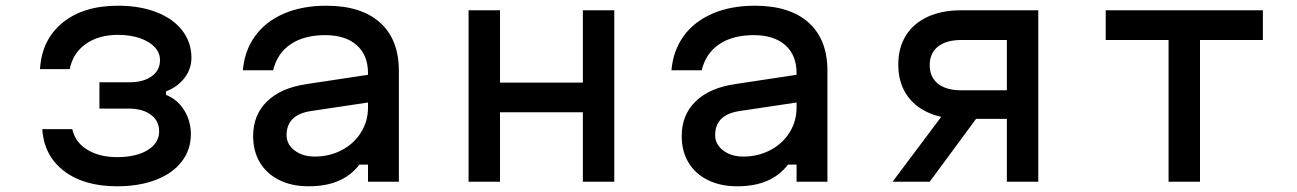

<svg xmlns="http://www.w3.org/2000/svg" viewBox="-20 -636 4540 672"><path d="M128 -184H233Q243 -138 285.5 -112Q328 -86 390 -86Q434 -86 467 -97Q500 -108 518.5 -128.5Q537 -149 537 -176Q537 -213 508 -234.5Q479 -256 429 -256H328V-348H432Q482 -348 511 -369Q540 -390 540 -426Q540 -451 521.5 -471Q503 -491 469.5 -502.5Q436 -514 393 -514Q325 -514 280 -482Q235 -450 224 -394H120Q126 -497 199 -556.5Q272 -616 393 -616Q470 -616 528.5 -593Q587 -570 618.5 -528.5Q650 -487 650 -434Q650 -395 626 -363.5Q602 -332 561 -316V-304Q601 -288 624.5 -250.5Q648 -213 648 -166Q648 -112 616 -70.5Q584 -29 525.5 -6.5Q467 16 390 16Q274 16 204 -37.5Q134 -91 128 -184Z M1280 -279 1066 -247Q1024 -240 1003.5 -219Q983 -198 983 -163Q983 -131 1011 -109.5Q1039 -88 1082 -88Q1133 -88 1176 -110.5Q1219 -133 1243.5 -172.5Q1268 -212 1268 -259V-380Q1268 -443 1228.5 -478Q1189 -513 1118 -513Q1044 -513 997 -481Q950 -449 936 -390H830Q836 -459 873 -510Q910 -561 974 -588.5Q1038 -616 1122 -616Q1244 -616 1310 -557Q1376 -498 1376 -388V0H1268V-60H1238Q1209 -22 1165 -3Q1121 16 1060 16Q1001 16 957 -6Q913 -28 889.5 -67.5Q866 -107 866 -160Q866 -234 915 -281.5Q964 -329 1055 -342L1280 -376Z M1620 -600H1730V-347H2020V-600H2130V0H2020V-243H1730V0H1620Z M2780 -279 2566 -247Q2524 -240 2503.5 -219Q2483 -198 2483 -163Q2483 -131 2511 -109.5Q2539 -88 2582 -88Q2633 -88 2676 -110.5Q2719 -133 2743.5 -172.5Q2768 -212 2768 -259V-380Q2768 -443 2728.5 -478Q2689 -513 2618 -513Q2544 -513 2497 -481Q2450 -449 2436 -390H2330Q2336 -459 2373 -510Q2410 -561 2474 -588.5Q2538 -616 2622 -616Q2744 -616 2810 -557Q2876 -498 2876 -388V0H2768V-60H2738Q2709 -22 2665 -3Q2621 16 2560 16Q2501 16 2457 -6Q2413 -28 2389.5 -67.5Q2366 -107 2366 -160Q2366 -234 2415 -281.5Q2464 -329 2555 -342L2780 -376Z M3504 -220H3344Q3276 -220 3226.5 -243Q3177 -266 3150.5 -308.5Q3124 -351 3124 -410Q3124 -469 3150.5 -511.5Q3177 -554 3226.5 -577Q3276 -600 3344 -600H3614V0H3504ZM3284 -240H3411L3234 0H3104ZM3504 -320V-496H3344Q3292 -496 3263 -473Q3234 -450 3234 -408Q3234 -366 3263 -343Q3292 -320 3344 -320Z M4070 -496H3850V-600H4400V-496H4180V0H4070Z"/></svg>

Font: Martian Mono sWd Rg
Style: Regular
Weight: 400
Width: 6
Monospace: yes
Designer: Roman Shamin
Foundry: Evil Martians
Version: Version 1.000